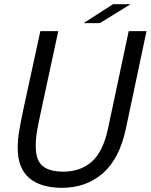

<svg xmlns="http://www.w3.org/2000/svg" viewBox="-20 -886 719 916"><path d="M580.5 -272Q550 -128.5 470.5 -59.2Q391 10 276.5 10Q173.5 10 119 -37Q64.5 -84 64.5 -180Q64.5 -219.5 71.5 -261.5Q78.5 -303.5 93 -371.5L172.5 -737.5H258L177.5 -364Q168 -320 162 -289.8Q156 -259.5 153.2 -236.2Q150.5 -213 150.5 -189Q150.5 -121 183.5 -94Q216.5 -67 281.5 -67Q364 -67 418 -114.8Q472 -162.5 495.5 -273.5L594 -737.5H679ZM378.5 -775.5 519.5 -866H603L456 -775.5Z"/></svg>

Font: Epilogue
Style: Italic
Weight: 400
Italic angle: -12°
Designer: Tyler Finck
Foundry: Etcetera Type Co
Version: Version 2.112